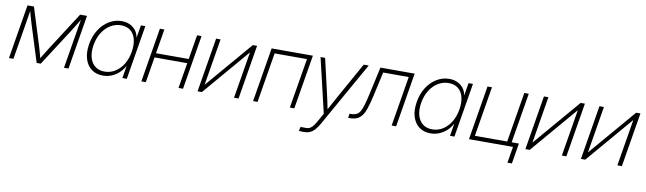

<svg xmlns="http://www.w3.org/2000/svg" viewBox="-41 -1073 6125 1821"><g transform="rotate(10 3021.5 -163.0)"><path d="M26.9 0 113.3 -522.5H175.3L291.5 -150.9Q295.9 -135.7 300 -121.1Q304.2 -106.4 308.1 -92.3Q312 -78.1 315.7 -64.2Q319.3 -50.3 323.2 -36.1H311.5Q319.8 -50.8 328.1 -64.5Q336.4 -78.1 345.2 -92.3Q354 -106.4 362.8 -121.1Q371.6 -135.7 381.3 -150.9L620.1 -522.5H686.5L600.1 0H556.6L613.8 -343.3Q617.2 -364.3 620.4 -383.5Q623.5 -402.8 626.7 -420.9Q629.9 -439 633.1 -457Q636.2 -475.1 639.6 -493.7H647.5Q632.3 -468.8 617.4 -444.6Q602.5 -420.4 587.2 -395.5Q571.8 -370.6 554.7 -343.8L333 0H293.5L185.1 -343.8Q176.8 -370.6 169.7 -395.3Q162.6 -419.9 156 -444.3Q149.4 -468.8 142.6 -493.7H150.9Q147.9 -475.1 145 -457Q142.1 -439 139.2 -420.9Q136.2 -402.8 133.1 -383.5Q129.9 -364.3 126.5 -343.3L69.8 0Z M931.6 9.3Q866.2 9.3 821.3 -24.7Q776.4 -58.6 757.8 -119.4Q739.3 -180.2 752.4 -260.7Q765.6 -341.3 804.4 -402.1Q843.3 -462.9 899.7 -496.8Q956.1 -530.8 1021 -530.8Q1065.4 -530.8 1100.1 -513.9Q1134.8 -497.1 1156.5 -468.5Q1178.2 -439.9 1184.1 -402.8H1185.5L1205.6 -522.5H1248L1161.6 0H1119.1L1138.7 -117.7H1136.7Q1117.7 -81.1 1086.4 -52.2Q1055.2 -23.4 1015.6 -7.1Q976.1 9.3 931.6 9.3ZM940.4 -30.8Q996.1 -30.8 1042.5 -59.6Q1088.9 -88.4 1120.4 -140.1Q1151.9 -191.9 1163.6 -260.7Q1174.8 -330.1 1161.4 -381.8Q1147.9 -433.6 1112.1 -462.2Q1076.2 -490.7 1020.5 -490.7Q966.8 -490.7 919.9 -462.6Q873 -434.6 840.3 -382.8Q807.6 -331.1 795.4 -260.7Q784.2 -190.9 798.8 -139.2Q813.5 -87.4 850.1 -59.1Q886.7 -30.8 940.4 -30.8Z M1721.2 -287.1 1713.9 -245.6H1373.5L1380.4 -287.1ZM1431.2 -522.5 1344.7 0H1301.8L1388.2 -522.5ZM1789.6 -522.5 1703.1 0H1659.7L1746.6 -522.5Z M2237.8 0H2194.3L2268.6 -447.8H2267.1L1884.8 0H1843.3L1929.7 -522.5H1972.7L1898.4 -74.2H1899.9L2283.2 -522.5H2324.2Z M2861.8 -522.5 2774.9 0H2731.9L2812 -481H2500.5L2420.9 0H2377.9L2464.4 -522.5Z M2854.5 202.1 2863.8 163.1 2900.9 163.6Q2924.8 166 2943.1 159.9Q2961.4 153.8 2977.8 135.7Q2994.1 117.7 3012.7 85L3059.1 2L2935.5 -522.5H2979.5L3058.1 -182.6Q3066.9 -144 3075 -105.7Q3083 -67.4 3090.3 -28.8H3077.6Q3098.6 -67.4 3119.4 -105.7Q3140.1 -144 3161.6 -182.6L3351.1 -522.5H3399.4L3048.8 99.6Q3027.3 137.7 3005.9 160.9Q2984.4 184.1 2959.5 194.6Q2934.6 205.1 2903.3 205.1Q2889.2 205.1 2878.7 204.3Q2868.2 203.6 2854.5 202.1Z M3293 0 3299.8 -41H3314Q3346.2 -41 3366.9 -51.5Q3387.7 -62 3402.3 -87.9Q3417 -113.8 3429.4 -158.7Q3441.9 -203.6 3457 -272.5L3512.2 -522.5H3841.8L3755.4 0H3712.4L3792 -481H3545.9L3497.1 -261.2Q3477.1 -170.4 3456.8 -112.8Q3436.5 -55.2 3403.1 -27.6Q3369.6 0 3310.1 0Z M4086.9 9.3Q4021.5 9.3 3976.6 -24.7Q3931.6 -58.6 3913.1 -119.4Q3894.5 -180.2 3907.7 -260.7Q3920.9 -341.3 3959.7 -402.1Q3998.5 -462.9 4054.9 -496.8Q4111.3 -530.8 4176.3 -530.8Q4220.7 -530.8 4255.4 -513.9Q4290 -497.1 4311.8 -468.5Q4333.5 -439.9 4339.4 -402.8H4340.8L4360.8 -522.5H4403.3L4316.9 0H4274.4L4293.9 -117.7H4292Q4272.9 -81.1 4241.7 -52.2Q4210.4 -23.4 4170.9 -7.1Q4131.3 9.3 4086.9 9.3ZM4095.7 -30.8Q4151.4 -30.8 4197.8 -59.6Q4244.1 -88.4 4275.6 -140.1Q4307.1 -191.9 4318.8 -260.7Q4330.1 -330.1 4316.7 -381.8Q4303.2 -433.6 4267.3 -462.2Q4231.4 -490.7 4175.8 -490.7Q4122.1 -490.7 4075.2 -462.6Q4028.3 -434.6 3995.6 -382.8Q3962.9 -331.1 3950.7 -260.7Q3939.5 -190.9 3954.1 -139.2Q3968.8 -87.4 4005.4 -59.1Q4042 -30.8 4095.7 -30.8Z M4457 0 4543.5 -522.5H4586.4L4506.8 -41H4817.9L4897.9 -522.5H4940.9L4854 0ZM4855 156.2 4880.9 0H4833.5L4840.3 -41H4930.7L4897.9 156.2Z M5395 0H5351.6L5425.8 -447.8H5424.3L5042 0H5000.5L5086.9 -522.5H5129.9L5055.7 -74.2H5057.1L5440.4 -522.5H5481.4Z M5929.7 0H5886.2L5960.4 -447.8H5959L5576.7 0H5535.2L5621.6 -522.5H5664.6L5590.3 -74.2H5591.8L5975.1 -522.5H6016.1Z"/></g></svg>

Font: Inter 28pt ExtraLight
Style: Italic
Weight: 250
Italic angle: -9.3988°
Designer: Rasmus Andersson
Foundry: rsms
Version: Version 4.001;git-66647c0bb